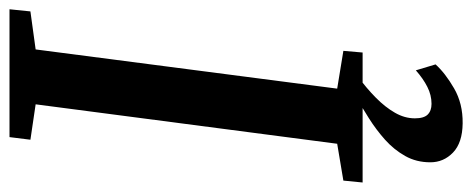

<svg xmlns="http://www.w3.org/2000/svg" viewBox="-315 -468 994 404"><g transform="rotate(-90 182.0 -266.0)"><path d="M0 0 4 -40.5 81.5 -53.5 164.5 -688 90 -699 95.5 -743H364.5L360 -699L280 -688L197.5 -53.5L277 -40.5L273.5 0ZM124.5 210.5Q83.5 210 63 190.2Q42.5 170.5 42.5 142.5Q42.5 113 55.8 89.5Q69 66 90 47.2Q111 28.5 135.2 13.2Q159.5 -2 181 -14.5L205 -25.5L222.5 -9.5Q198.5 8 178.5 27.8Q158.5 47.5 146.8 68Q135 88.5 135 110Q135 129 143 137Q151 145 165.5 145Q184 145 201.2 136.2Q218.5 127.5 236 112L248.5 153.5Q230 174 198 192.5Q166 211 124.5 210.5Z"/></g></svg>

Font: Merriweather 24pt Medium
Style: Italic
Weight: 500
Italic angle: -7.8°
Version: Version 2.101